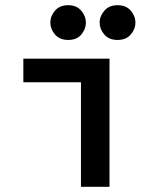

<svg xmlns="http://www.w3.org/2000/svg" viewBox="-20 -720 612 740"><path d="M433 -700Q466 -700 484 -679Q502 -658 502 -633Q502 -608 484 -587Q466 -566 433 -566Q400 -566 382 -587Q364 -608 364 -633Q364 -658 382.5 -679Q401 -700 433 -700ZM243 -700Q275 -700 293 -679Q311 -658 311 -633Q311 -608 293.5 -587Q276 -566 243 -566Q210 -566 192 -587Q174 -608 174 -633Q174 -658 192 -679Q210 -700 243 -700ZM292 0V-403H70V-494H402V0Z"/></svg>

Font: Codetta
Style: Bold
Weight: 700
Designer: Ulrich Proeller
Foundry: PROSA GmbH
Version: Version 2.00;September 29, 2018;FontCreator 11.5.0.2427 64-b